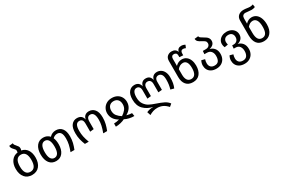

<svg xmlns="http://www.w3.org/2000/svg" viewBox="137 -2232 5793 3927"><g transform="rotate(-30 3033.5 -268.5)"><path d="M527 -264Q527 -138 465 -63Q403 12 292 12Q181 12 119 -62Q57 -136 57 -263Q57 -377 110.5 -451Q164 -525 259 -537Q263 -549 263 -575Q263 -594 254 -607.5Q245 -621 227 -639Q203 -663 190.5 -684Q178 -705 178 -739L268 -749Q268 -726 278 -709.5Q288 -693 308 -672Q331 -647 342 -628Q353 -609 353 -580Q353 -555 343 -535Q431 -519 479 -447.5Q527 -376 527 -264ZM428 -264Q428 -465 293 -465Q156 -465 156 -263Q156 -62 292 -62Q428 -62 428 -264Z M1354 -288Q1354 -206 1337 -137.5Q1320 -69 1292 0H1200Q1232 -86 1246.5 -152Q1261 -218 1261 -287Q1261 -383 1232 -424Q1203 -465 1151 -465Q1090 -465 1044 -419Q1072 -354 1072 -264Q1072 -137 1015.5 -62.5Q959 12 859 12Q758 12 702 -61Q646 -134 646 -263Q646 -390 703 -464.5Q760 -539 860 -539Q954 -539 1010 -474Q1070 -539 1159 -539Q1250 -539 1302 -475Q1354 -411 1354 -288ZM975 -264Q975 -365 945 -415Q915 -465 860 -465Q804 -465 773.5 -414.5Q743 -364 743 -263Q743 -162 773 -112Q803 -62 859 -62Q915 -62 945 -112Q975 -162 975 -264Z M1478 -288Q1478 -416 1528 -477.5Q1578 -539 1657 -539Q1719 -539 1754.5 -511Q1790 -483 1803 -422Q1812 -480 1848 -509.5Q1884 -539 1940 -539Q2022 -539 2074 -476.5Q2126 -414 2126 -288Q2126 -206 2109 -137.5Q2092 -69 2064 0H1972Q2004 -86 2018.5 -152Q2033 -218 2033 -287Q2033 -465 1930 -465Q1846 -465 1846 -346V-172L1758 -162V-346Q1758 -415 1735.5 -440Q1713 -465 1671 -465Q1621 -465 1596 -422.5Q1571 -380 1571 -289Q1571 -217 1584.5 -151Q1598 -85 1630 0H1539Q1511 -68 1494.5 -136.5Q1478 -205 1478 -288Z M2481 -539Q2554 -539 2607 -509Q2660 -479 2687.5 -428Q2715 -377 2715 -316Q2715 -168 2565 -83Q2596 -74 2631 -68.5Q2666 -63 2689 -63L2701 12Q2577 12 2479 -39Q2443 -18 2380.5 -3Q2318 12 2264 12V-63Q2289 -63 2327 -68.5Q2365 -74 2392 -83Q2245 -167 2245 -315Q2245 -374 2273.5 -425.5Q2302 -477 2355.5 -508Q2409 -539 2481 -539ZM2480 -112Q2539 -149 2577.5 -197.5Q2616 -246 2616 -316Q2616 -385 2580.5 -425Q2545 -465 2481 -465Q2416 -465 2380 -424.5Q2344 -384 2344 -315Q2344 -245 2382 -197Q2420 -149 2480 -112Z M3732 -308Q3732 -231 3721 -173.5Q3710 -116 3688 -68L3608 -89Q3624 -143 3631.5 -193Q3639 -243 3639 -307Q3639 -394 3611 -429.5Q3583 -465 3540 -465Q3502 -465 3479 -438.5Q3456 -412 3456 -358V-170L3368 -162V-358Q3368 -412 3345 -438.5Q3322 -465 3283 -465Q3244 -465 3220.5 -438.5Q3197 -412 3197 -358V-172L3109 -162V-358Q3109 -412 3086 -438.5Q3063 -465 3024 -465Q2977 -465 2951.5 -421.5Q2926 -378 2926 -295Q2926 -196 2969 -135Q3012 -74 3069.5 -44Q3127 -14 3215 15Q3308 46 3376 79.5Q3444 113 3482 167L3424 216Q3367 153 3309.5 127.5Q3252 102 3186 102Q3134 102 3088 116.5Q3042 131 2995 159L2968 76Q3007 59 3043 51.5Q3079 44 3128 44Q2999 16 2916.5 -67Q2834 -150 2834 -298Q2834 -419 2885 -479Q2936 -539 3014 -539Q3127 -539 3154 -427Q3164 -482 3196.5 -510.5Q3229 -539 3281 -539Q3337 -539 3368 -512Q3399 -485 3413 -427Q3423 -482 3458 -510.5Q3493 -539 3547 -539Q3597 -539 3639 -513Q3681 -487 3706.5 -435Q3732 -383 3732 -308Z M4312 -252Q4312 -130 4255 -58Q4198 14 4090 14Q3985 14 3930 -51Q3875 -116 3875 -227V-610Q3875 -681 3917 -717Q3959 -753 4016 -753Q4115 -753 4141 -670Q4160 -753 4245 -753Q4293 -753 4335 -728L4307 -663Q4275 -679 4245 -679Q4187 -679 4187 -603V-564L4099 -570V-613Q4099 -647 4080.5 -664Q4062 -681 4033 -681Q3967 -681 3967 -604V-440Q4030 -507 4116 -507Q4178 -507 4222.5 -473Q4267 -439 4289.5 -381Q4312 -323 4312 -252ZM4213 -252Q4213 -342 4184 -387.5Q4155 -433 4101 -433Q4023 -433 3967 -362V-233Q3967 -152 3997.5 -106Q4028 -60 4090 -60Q4213 -60 4213 -252Z M4863 -210Q4863 -144 4836.5 -93.5Q4810 -43 4760 -14.5Q4710 14 4642 14Q4571 14 4522.5 -12.5Q4474 -39 4450.5 -83Q4427 -127 4427 -180Q4427 -237 4456 -292L4535 -271Q4520 -229 4520 -182Q4520 -126 4551.5 -93Q4583 -60 4642 -60Q4707 -60 4735.5 -101Q4764 -142 4764 -217Q4764 -284 4730 -325.5Q4696 -367 4627 -367H4573L4579 -441H4647Q4695 -441 4721.5 -465Q4748 -489 4748 -527Q4748 -561 4726.5 -581Q4705 -601 4661 -623Q4612 -647 4585.5 -671Q4559 -695 4556 -739L4646 -749Q4649 -726 4667.5 -711Q4686 -696 4726 -674Q4763 -653 4785.5 -636.5Q4808 -620 4824 -594.5Q4840 -569 4840 -533Q4840 -434 4716 -404Q4777 -394 4820 -343Q4863 -292 4863 -210Z M5416 -4Q5416 57 5389.5 107Q5363 157 5312 186.5Q5261 216 5193 216Q5122 216 5073 189.5Q5024 163 5000.5 119Q4977 75 4977 22Q4977 -9 4984.5 -35.5Q4992 -62 5007 -90L5085 -69Q5070 -22 5070 20Q5070 76 5101.5 109Q5133 142 5193 142Q5259 142 5289 99Q5319 56 5319 -15Q5319 -80 5287 -122.5Q5255 -165 5191 -165H5149L5155 -239H5193Q5238 -239 5269.5 -269.5Q5301 -300 5301 -355Q5301 -403 5273 -434Q5245 -465 5190 -465Q5135 -465 5106.5 -435.5Q5078 -406 5078 -360Q5078 -334 5087 -298L5004 -283Q4985 -324 4985 -366Q4985 -415 5011.5 -454.5Q5038 -494 5084.5 -516.5Q5131 -539 5190 -539Q5250 -539 5297 -515.5Q5344 -492 5370 -451.5Q5396 -411 5396 -361Q5396 -299 5360.5 -260Q5325 -221 5266 -207Q5329 -196 5372.5 -144.5Q5416 -93 5416 -4Z M5986 -257Q5986 -130 5926.5 -58Q5867 14 5764 14Q5659 14 5604.5 -52.5Q5550 -119 5549 -245V-599Q5549 -673 5596 -713Q5643 -753 5717 -753Q5755 -753 5807 -745Q5847 -739 5865 -739Q5897 -739 5939 -753L5949 -687Q5909 -669 5866 -669Q5835 -669 5789 -675Q5747 -681 5722 -681Q5683 -681 5662 -659Q5641 -637 5641 -593V-472Q5704 -539 5783 -539Q5847 -539 5893 -502.5Q5939 -466 5962.5 -402Q5986 -338 5986 -257ZM5887 -257Q5887 -362 5855.5 -413.5Q5824 -465 5767 -465Q5729 -465 5698.5 -447Q5668 -429 5641 -395V-257Q5641 -157 5671.5 -108.5Q5702 -60 5764 -60Q5826 -60 5856.5 -108Q5887 -156 5887 -257Z"/></g></svg>

Font: Fira GO
Style: Regular
Weight: 400
Designer: Carrois Corporate
Foundry: Carrois Corporate GbR
Version: Version 0.300